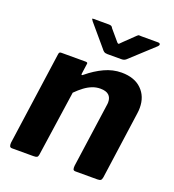

<svg xmlns="http://www.w3.org/2000/svg" viewBox="-135 -849 866 954"><g transform="rotate(20 298.0 -372.0)"><path d="M36 0Q26 0 23.5 -7.5Q21 -15 22 -25L91 -516Q92 -525 95 -527.5Q98 -530 105 -530H233Q239 -530 241.5 -527.5Q244 -525 242 -517L235 -467Q234 -455 245 -465Q286 -499 330 -519.5Q374 -540 420 -540Q488 -540 526 -503Q564 -466 564 -406Q564 -399 563.5 -392Q563 -385 562 -378L512 -20Q510 -8 505 -4Q500 0 487 0H372Q361 0 359 -7Q357 -14 358 -25L405 -359Q406 -365 406.5 -370Q407 -375 407 -378Q407 -403 392.5 -416Q378 -429 348 -429Q326 -429 305.5 -421Q285 -413 265.5 -398.5Q246 -384 225 -363L175 -19Q173 -6 167.5 -3Q162 0 148 0H36ZM428 -738Q434 -744 438.5 -743.5Q443 -743 451 -743H537Q547 -743 549 -737.5Q551 -732 543 -724L419 -610Q414 -606 408.5 -604Q403 -602 394 -602H321Q309 -602 302.5 -607Q296 -612 292 -618L197 -730Q192 -737 190.5 -740Q189 -743 197 -743H278Q286 -743 291 -740.5Q296 -738 299 -731L344 -678Q353 -666 358 -670Q363 -674 373 -685Z"/></g></svg>

Font: Libre Franklin Thin
Style: Bold Italic
Weight: 700
Italic angle: -8°
Version: Version 3.000